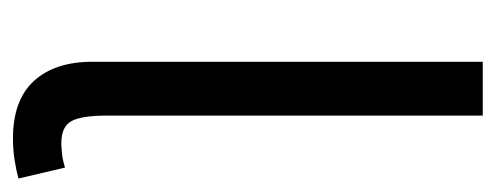

<svg xmlns="http://www.w3.org/2000/svg" viewBox="-256 -510 772 299"><g transform="rotate(90 129.5 -361.0)"><path d="M196 4.3Q136.4 4.3 106.5 -28.4Q76.7 -61.1 76.7 -119.3V-727.3H160.5V-142Q160.5 -102.3 169.2 -86.6Q177.9 -71 203.5 -71H206Q220.9 -71.7 228.2 -73.3Q235.4 -74.9 241.5 -76.7L258.5 -4.3Q247.5 -1.1 230.8 1.6Q214.1 4.3 196 4.3Z"/></g></svg>

Font: Linik Sans
Style: Regular
Weight: 400
Designer: Rasmus Andersson (font), Marc Monis (original base), Kil Hyung-jin (Pretendard portions), Cristiano Sobral (main changes
Foundry: rsms
Version: Version 3.018;May 31, 2022;FontCreator 14.0.0.2814 64-bit; t